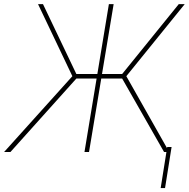

<svg xmlns="http://www.w3.org/2000/svg" viewBox="-32 -748 932 945"><path d="M527.3 -727.5 406.2 0H383.8L503.9 -727.5ZM-11.7 0 324.2 -373 155.3 -727.5H179.7L343.8 -383.8H569.3L847.7 -727.5H877L589.8 -373L800.8 0H775.4L569.3 -361.3H343.8L19.5 0ZM812.5 -24.4 780.3 177.7H758.8L791 -24.4Z"/></svg>

Font: Inter Tight Thin
Style: Italic
Weight: 250
Italic angle: -9.39999°
Designer: Rasmus Andersson
Foundry: rsms
Version: Version 3.004